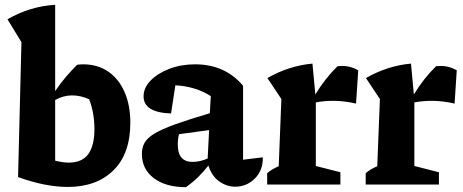

<svg xmlns="http://www.w3.org/2000/svg" viewBox="-20 -766 1923 797"><path d="M55 -31 69 -591 11 -686Q105 -740 209 -746V-388Q230 -419 252.5 -445.5Q275 -472 300 -497Q313 -499 325 -499Q385 -499 429 -469Q473 -439 497 -384Q521 -329 521 -257Q521 -128 451 -59Q381 10 261 10Q216 10 164.5 0Q113 -10 55 -31ZM279 -370Q244 -370 209 -351V-99Q242 -91 265 -91Q321 -91 346.5 -126.5Q372 -162 372 -230Q372 -263 366.5 -294.5Q361 -326 350 -354Q315 -370 279 -370Z M752 11Q668 11 618.5 -26.5Q569 -64 569 -127Q569 -154 580.5 -174Q592 -194 622 -212Q652 -230 707.5 -250Q763 -270 851 -296L855 -367Q793 -407 708 -412L690 -295Q576 -299 576 -366Q576 -402 605.5 -432Q635 -462 683.5 -480.5Q732 -499 790 -499Q914 -499 989 -410V-103L1071 -113Q1072 -59 1038 -25Q1004 9 956 9Q921 9 890 -13Q859 -35 845 -79Q825 -53 802.5 -31Q780 -9 752 11ZM718 -166Q718 -94 779 -94Q810 -94 842 -108L848 -226L723 -209Q718 -188 718 -166Z M1089 0V-47Q1099 -56 1111 -63Q1123 -70 1137 -76L1148 -355L1090 -442Q1179 -493 1277 -502L1289 -374Q1329 -440 1381 -491Q1428 -497 1467 -474L1458 -336Q1373 -356 1291 -341V-77L1393 -51V0Z M1498 0V-47Q1508 -56 1520 -63Q1532 -70 1546 -76L1557 -355L1499 -442Q1588 -493 1686 -502L1698 -374Q1738 -440 1790 -491Q1837 -497 1876 -474L1867 -336Q1782 -356 1700 -341V-77L1802 -51V0Z"/></svg>

Font: Piazzolla
Style: Bold
Weight: 700
Designer: Juan Pablo del Peral
Foundry: Huerta Tipografica
Version: Version 1.330